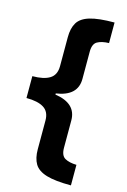

<svg xmlns="http://www.w3.org/2000/svg" viewBox="-131 -775 655 993"><g transform="rotate(15 197.0 -278.0)"><path d="M354 158Q269 158 222.5 144Q176 130 158 100Q140 70 140 22V-132Q140 -179 108 -199Q76 -219 15 -219V-336Q76 -336 108 -356Q140 -376 140 -423V-578Q140 -626 158 -656Q176 -686 222.5 -700Q269 -714 354 -714V-604Q315 -603 292 -590Q269 -577 269 -535V-389Q269 -298 155 -281V-275Q269 -258 269 -167V-21Q269 21 292 34Q315 47 354 48Z"/></g></svg>

Font: Noto Sans Ethiopic
Style: Bold
Weight: 700
Designer: Monotype Design Team
Foundry: Monotype Imaging Inc.
Version: Version 2.102; ttfautohint (v1.8.4.7-5d5b)